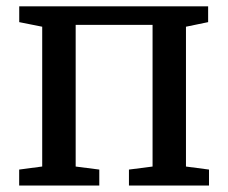

<svg xmlns="http://www.w3.org/2000/svg" viewBox="-20 -575 707 595"><path d="M39.4 0V-49.5L110.8 -59V-492.2L39.6 -506.4V-555.3H625V-506.4L556.3 -492.2V-58.9L627.7 -49.5V0H379.6V-49.5L452.8 -58.9V-497.9H214.5V-58.9L287.7 -49.5V0Z"/></svg>

Font: Merriweather 7pt Light
Style: Regular
Weight: 300
Designer: Eben Sorkin
Foundry: Eben Sorkin
Version: Version 2.200;gftools[0.9.31]